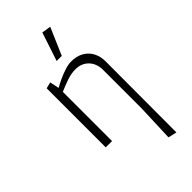

<svg xmlns="http://www.w3.org/2000/svg" viewBox="-271 -750 1034 1034"><g transform="rotate(-45 245.5 -233.5)"><path d="M413 212 364 201 372 -10V-305Q372 -353 343.5 -383Q315 -413 268 -413Q236 -413 201.5 -401Q167 -389 135 -375V0H87V-450L123 -459L134 -406Q153 -417 180 -429.5Q207 -442 234 -450.5Q261 -459 281 -459Q324 -459 353.5 -442Q383 -425 398.5 -395.5Q414 -366 414 -329ZM229 -516 283 -679 335 -671 268 -516Z"/></g></svg>

Font: Ancizar Sans Thin
Style: Regular
Weight: 100
Designer: Cesar Puertas, Viviana Monsalve, Julian Moncada, Julian Prieto, Jose Castro, Mariel Hernandez, Felipe Aragon, Sara Alarc
Version: Version 8.100